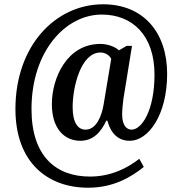

<svg xmlns="http://www.w3.org/2000/svg" viewBox="-20 -734 841 896"><path d="M391 142C507 142 589 95 651 45L630 7C577 49 499 90 400 90C242 90 127 -4 127 -225C127 -494 285 -666 455 -666C599 -666 701 -568 701 -386C701 -219 642 -129 594 -129C573 -129 550 -146 550 -200C550 -218 553 -252 556 -273L596 -520H571L535 -499C520 -514 485 -529 448 -529C292 -529 222 -369 222 -248C222 -133 281 -77 355 -77C416 -77 452 -119 476 -171H481C499 -106 535 -77 586 -77C672 -77 760 -197 760 -389C760 -583 649 -714 461 -714C240 -714 52 -522 52 -225C52 25 203 142 391 142ZM379 -129C344 -129 319 -161 319 -234C319 -328 357 -489 449 -489C470 -489 491 -477 499 -459L464 -249C455 -193 430 -129 379 -129Z"/></svg>

Font: Noto Serif Bengali Condensed
Style: Regular
Weight: 400
Width: 3
Designer: Juan Bruce, Universal Thirst, Indian Type Foundry and the Monotype Design Team.
Foundry: Monotype Imaging Inc.
Version: Version 2.003